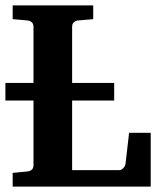

<svg xmlns="http://www.w3.org/2000/svg" viewBox="-20 -691 594 711"><path d="M26.9 0V-50.8L82 -56.2Q91.3 -57.1 97.7 -62.7Q104 -68.4 104 -78.1V-318.8H0V-383.8H104V-592.8Q104 -602.5 97.7 -608.4Q91.3 -614.3 82 -615.2L26.9 -620.1V-670.9H325.2V-620.1L269 -615.2Q259.8 -614.3 253.4 -608.4Q247.1 -602.5 247.1 -592.8V-383.8H402.8V-318.8H247.1V-61H420.9Q426.3 -61 430.4 -63.5Q434.6 -65.9 437.7 -69.6Q440.9 -73.2 442.6 -77.1Q444.3 -81.1 444.8 -84L458 -199.2H538.1V0Z"/></svg>

Font: Charis SIL APac
Style: Bold
Weight: 700
Foundry: SIL International
Version: Version 5.000